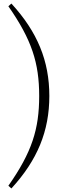

<svg xmlns="http://www.w3.org/2000/svg" viewBox="-20 -838 390 1078"><path d="M200 -299C200 -113 159 17 27 205L44 220C190 61 257 -102 257 -299C257 -496 190 -659 44 -818L27 -803C158 -615 200 -485 200 -299Z"/></svg>

Font: Source Han Serif CN VF
Style: Regular
Weight: 250
Designer: Ryoko NISHIZUKA 西塚涼子 (kana & ideographs); Frank Grießhammer (Latin, Greek & Cyrillic); Wenlong ZHANG 张文龙 (bopomofo); San
Foundry: Adobe
Version: Version 2.002;hotconv 1.1.0;makeotfexe 2.6.0